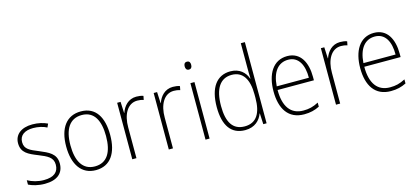

<svg xmlns="http://www.w3.org/2000/svg" viewBox="-62 -1243 3772 1737"><g transform="rotate(-15 1824.0 -375.0)"><path d="M367 -133C367 -227 296 -254 215 -289C137 -321 87 -340 87 -407C87 -471 136 -505 216 -505C262 -505 310 -494 343 -476L358 -509C320 -527 272 -539 217 -539C112 -539 49 -487 49 -407C49 -317 113 -290 198 -256C277 -224 329 -201 329 -133C329 -65 287 -25 190 -25C135 -25 82 -40 39 -64V-23C73 -6 126 10 190 10C307 10 367 -44 367 -133Z M874 -265C874 -428 812 -539 671 -539C537 -539 462 -438 462 -266C462 -97 534 10 668 10C806 10 874 -97 874 -265ZM502 -266C502 -417 558 -505 671 -505C789 -505 835 -406 835 -265C835 -115 783 -25 668 -25C555 -25 502 -117 502 -266Z M1191 -538C1115 -538 1069 -483 1049 -424H1047L1042 -529H1010V0H1049V-288C1048 -406 1097 -501 1190 -501C1212 -501 1231 -498 1249 -492L1256 -528C1237 -535 1214 -538 1191 -538Z M1533 -538C1457 -538 1411 -483 1391 -424H1389L1384 -529H1352V0H1391V-288C1390 -406 1439 -501 1532 -501C1554 -501 1573 -498 1591 -492L1598 -528C1579 -535 1556 -538 1533 -538Z M1715 -725C1693 -725 1685 -709 1685 -688C1685 -667 1694 -651 1715 -651C1737 -651 1746 -666 1746 -688C1746 -709 1739 -725 1715 -725ZM1734 -529H1696V0H1734Z M2067 10C2158 10 2208 -43 2230 -102H2232L2237 0H2268V-760H2230V-530C2230 -498 2230 -464 2232 -429H2229C2209 -489 2157 -539 2072 -539C1944 -539 1870 -440 1870 -257C1870 -83 1937 10 2067 10ZM2071 -24C1960 -24 1910 -105 1910 -257C1910 -420 1968 -505 2075 -505C2179 -505 2230 -423 2230 -281V-248C2230 -107 2182 -24 2071 -24Z M2604 -539C2470 -539 2403 -421 2403 -262C2403 -99 2471 10 2619 10C2676 10 2719 -1 2763 -23V-61C2711 -34 2674 -25 2620 -25C2503 -25 2441 -110 2442 -265H2782V-297C2782 -431 2729 -539 2604 -539ZM2604 -505C2701 -505 2745 -418 2744 -299H2443C2452 -435 2512 -505 2604 -505Z M3099 -538C3023 -538 2977 -483 2957 -424H2955L2950 -529H2918V0H2957V-288C2956 -406 3005 -501 3098 -501C3120 -501 3139 -498 3157 -492L3164 -528C3145 -535 3122 -538 3099 -538Z M3416 -539C3282 -539 3215 -421 3215 -262C3215 -99 3283 10 3431 10C3488 10 3531 -1 3575 -23V-61C3523 -34 3486 -25 3432 -25C3315 -25 3253 -110 3254 -265H3594V-297C3594 -431 3541 -539 3416 -539ZM3416 -505C3513 -505 3557 -418 3556 -299H3255C3264 -435 3324 -505 3416 -505Z"/></g></svg>

Font: Noto Sans Thai SemCond ExtLt
Style: Regular
Weight: 200
Width: 4
Designer: Monotype Design Team
Foundry: Monotype Imaging Inc.
Version: Version 2.002